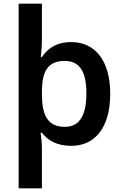

<svg xmlns="http://www.w3.org/2000/svg" viewBox="-20 -780 666 1040"><path d="M577 -272C577 -456 492 -552 366 -552C285 -552 237 -516 207 -471H201C203 -490 207 -529 207 -557V-760H81V240H207V18C207 -3 203 -43 200 -61H207C237 -22 285 10 366 10C493 10 577 -87 577 -272ZM448 -274C448 -157 412 -93 332 -93C236 -93 207 -157 207 -273V-290C209 -397 241 -450 331 -450C412 -450 448 -391 448 -274Z"/></svg>

Font: Noto Sans Arabic UI SmBd
Style: Regular
Weight: 600
Designer: Monotype Design Team, Nadine Chahine and Nizar Qandah
Foundry: Monotype Imaging Inc.
Version: Version 2.010